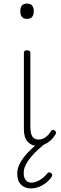

<svg xmlns="http://www.w3.org/2000/svg" viewBox="-20 -795 341 1069"><path d="M188 17Q170 17 157 11Q144 5 133.5 -6.5Q123 -18 118 -35.5Q113 -53 113 -77V-500Q113 -508 117 -511.5Q121 -515 130 -515Q140 -515 144.5 -511.5Q149 -508 149 -500V-91Q149 -68 153 -52Q157 -36 167 -27Q177 -18 194 -18Q206 -18 217.5 -22Q229 -26 241 -36.5Q253 -47 264 -65Q268 -71 273.5 -72Q279 -73 285 -68Q290 -65 291.5 -60Q293 -55 290 -49Q279 -29 262.5 -14Q246 1 226.5 9Q207 17 188 17ZM130 -690Q111 -690 102 -701Q93 -712 93 -733Q93 -754 102.5 -764.5Q112 -775 130 -775Q149 -775 158.5 -764.5Q168 -754 168 -733Q168 -711 158.5 -700.5Q149 -690 130 -690ZM153 254Q118 254 97 233Q76 212 76 171Q76 148 86 125Q96 102 113.5 79Q131 56 155 34.5Q179 13 208 -9L242 -8V-4Q217 15 194 36Q171 57 152.5 79Q134 101 123 123Q112 145 112 169Q112 194 123.5 208Q135 222 155 222Q173 222 197.5 209.5Q222 197 242 172Q248 165 253.5 164.5Q259 164 263 168Q271 173 271 179Q271 185 266 192Q253 210 234 224.5Q215 239 194 246.5Q173 254 153 254Z"/></svg>

Font: Playwrite NG Modern Thin
Style: Regular
Weight: 250
Designer: Veronika Burian, José Scaglione
Foundry: TypeTogether
Version: Version 1.002